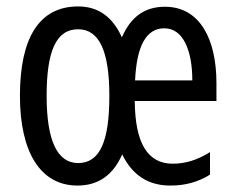

<svg xmlns="http://www.w3.org/2000/svg" viewBox="-20 -567 735 597"><path d="M493 -546C430 -546 387 -515 359 -451C330 -515 285 -547 223 -547C101 -547 42 -448 42 -269C42 -95 105 10 221 10C286 10 332 -23 360 -87C391 -23 440 10 510 10C556 10 596 -1 633 -24V-94C593 -69 556 -58 517 -58C439 -58 400 -122 399 -253H653V-309C653 -441 604 -546 493 -546ZM491 -479C551 -479 578 -407 578 -317H400C405 -427 436 -479 491 -479ZM223 -476C289 -476 320 -407 320 -269C320 -126 290 -60 223 -60C158 -60 125 -130 125 -269C125 -407 154 -476 223 -476Z"/></svg>

Font: Noto Sans Telugu ExtraCondensed
Style: Regular
Weight: 400
Width: 2
Designer: Jelle Bosma - Monotype Design Team
Foundry: Monotype Imaging Inc.
Version: Version 2.005